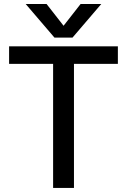

<svg xmlns="http://www.w3.org/2000/svg" viewBox="-20 -928 627 948"><path d="M249 -742.2 106.9 -908.2H210L293.9 -800.8L377.9 -908.2H480L337.9 -742.2ZM242.2 0V-612.8H24.9V-699.2H562V-612.8H345.2V0Z"/></svg>

Font: Prompt
Style: Regular
Weight: 400
Designer: Katatrad Team
Foundry: CadsonDemak
Version: Version 1.000;PS 001.000;hotconv 1.0.88;makeotf.lib2.5.64775